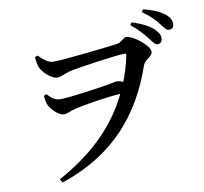

<svg xmlns="http://www.w3.org/2000/svg" viewBox="-95 -944 1190 1118"><g transform="rotate(-10 500.0 -385.0)"><path d="M824 -670C844 -644 855 -626 871 -626C889 -626 899 -639 899 -657C899 -677 889 -694 867 -715C838 -741 797 -760 743 -778L733 -763C778 -727 804 -695 824 -670ZM904 -740C924 -716 933 -697 951 -697C969 -697 980 -708 980 -728C980 -749 971 -768 944 -789C919 -809 877 -827 822 -841L812 -826C862 -791 885 -765 904 -740ZM256 -631C223 -631 196 -657 171 -682L154 -676C155 -649 160 -629 166 -613C181 -579 230 -536 262 -536C286 -536 301 -549 337 -559C391 -572 626 -605 668 -605C678 -605 682 -603 679 -590C668 -539 653 -490 635 -444C624 -450 611 -454 598 -454C587 -454 572 -449 549 -445C498 -437 321 -409 258 -409C228 -409 209 -422 182 -452L166 -445C167 -424 171 -404 178 -388C190 -361 235 -318 263 -318C284 -318 299 -331 338 -340C387 -351 510 -373 606 -379C518 -196 372 -59 173 50L186 71C502 -35 675 -241 771 -519C782 -551 828 -562 828 -589C828 -630 732 -699 699 -699C676 -699 667 -672 634 -668C580 -661 321 -631 256 -631Z"/></g></svg>

Font: Noto Serif SC SemiBold
Style: Regular
Weight: 600
Designer: Ryoko NISHIZUKA 西塚涼子 (kana & ideographs); Frank Grießhammer (Latin, Greek & Cyrillic); Wenlong ZHANG 张文龙 (bopomofo); San
Foundry: Adobe
Version: Version 2.001;hotconv 1.1.0;makeotfexe 2.6.0